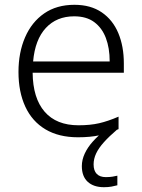

<svg xmlns="http://www.w3.org/2000/svg" viewBox="-20 -562 592 800"><path d="M370 123Q370 149 383 162.5Q396 176 421 176Q437 176 449 174Q461 172 469 170V210Q458 213 444.5 215.5Q431 218 413 218Q370 218 345.5 195.5Q321 173 321 130Q321 104 333 78Q345 52 367 27.5Q389 3 417 -19L469 -23Q435 6 413 30.5Q391 55 380.5 77.5Q370 100 370 123ZM290 -542Q358 -542 404 -510.5Q450 -479 473 -424Q496 -369 496 -298V-259H116Q117 -153 166 -96.5Q215 -40 307 -40Q356 -40 393 -48.5Q430 -57 474 -76V-24Q435 -7 395.5 1.5Q356 10 305 10Q225 10 169.5 -23Q114 -56 85.5 -117.5Q57 -179 57 -262Q57 -343 84.5 -406.5Q112 -470 164 -506Q216 -542 290 -542ZM289 -494Q216 -494 171 -445.5Q126 -397 118 -306H437Q437 -362 421 -404Q405 -446 372.5 -470Q340 -494 289 -494Z"/></svg>

Font: Noto Sans Armenian Light
Style: Regular
Weight: 300
Designer: Monotype Design Team
Foundry: Monotype Imaging Inc.
Version: Version 2.007